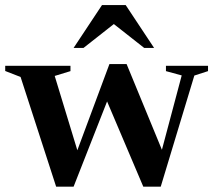

<svg xmlns="http://www.w3.org/2000/svg" viewBox="-24 -710 823 737"><path d="M673.5 -420.5 613 -437V-457.5H774.5V-437L722 -420L593 6.5H526L373.5 -352.5L403.5 -362.5L258.5 6.5H191.5L55 -414.5L-4 -437.5V-457.5H246.5V-437L186 -418.5L283 -100L257 -90.5L396 -464H462L611.5 -101L585.5 -90ZM258.5 -526 367.5 -690.5H458.5L567.5 -526H529.5L393.5 -633H432.5L296.5 -526Z"/></svg>

Font: Newsreader 36pt SemiBold
Style: Regular
Weight: 600
Designer: Hugues Gentile
Foundry: Production Type
Version: Version 1.003